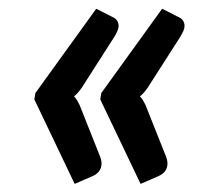

<svg xmlns="http://www.w3.org/2000/svg" viewBox="-20 -494 500 450"><path d="M60.5 -261 63 -276 205.5 -473.5 242 -455Q258 -448.5 258 -433Q258 -427.5 255.2 -421.5Q252.5 -415.5 248.5 -408.5L172 -289Q163.5 -276.5 153.5 -268Q157.5 -264.5 160.5 -259.2Q163.5 -254 166.5 -248L214 -128.5Q218 -119 218 -111Q218 -90.5 196.5 -81L155 -63ZM215 -261 217.5 -276 360 -473.5 396.5 -455Q412.5 -448.5 412.5 -433Q412.5 -427.5 409.8 -421.5Q407 -415.5 403 -408.5L326.5 -289Q318 -276.5 308 -268Q312 -264.5 315 -259.2Q318 -254 321 -248L368.5 -128.5Q372.5 -119 372.5 -111Q372.5 -90.5 351 -81L309.5 -63Z"/></svg>

Font: Lato TR
Style: Bold Italic
Weight: 700
Italic angle: -12°
Designer: Lukasz Dziedzic
Foundry: tyPoland Lukasz Dziedzic
Version: Version 1.104 2013